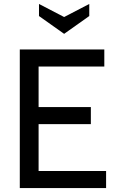

<svg xmlns="http://www.w3.org/2000/svg" viewBox="-20 -950 594 970"><path d="M80 0V-700H507V-614H175V-409H439V-323H175V-86H516V0ZM177 -930V-869L304 -779L431 -869V-930L304 -864Z"/></svg>

Font: Cabin Resolve
Style: Regular-Resolve
Weight: 400
Designer: Pablo Impallari
Foundry: Pablo Impallari. http://www.impallari.com Igino Marini. http://www.ikern.com
Version: Version 3.001